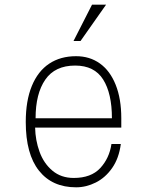

<svg xmlns="http://www.w3.org/2000/svg" viewBox="-20 -790 640 820"><path d="M90 -269Q90 -360 116 -423Q142 -486 190 -518Q238 -550 305 -550Q363 -550 406.5 -519Q450 -488 474 -428Q498 -368 498 -285V-245H130Q131 -191 149 -141.5Q167 -92 204 -61Q241 -30 295 -30Q369 -30 408 -72Q447 -114 456 -175H496Q488 -114 459 -72.5Q430 -31 389 -10.5Q348 10 305 10Q203 10 146.5 -61Q90 -132 90 -269ZM301 -510Q215 -510 173.5 -450Q132 -390 132 -285H458Q458 -391 420.5 -450.5Q383 -510 301 -510ZM433 -770 324 -615H294L373 -770Z"/></svg>

Font: Fliege Mono Thin
Style: Regular
Weight: 100
Version: Version 0.020;Glyphs 3.3 (3306)